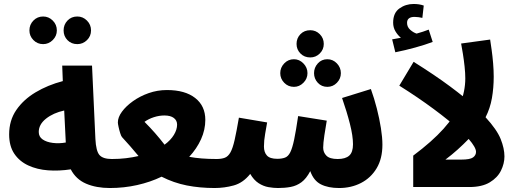

<svg xmlns="http://www.w3.org/2000/svg" viewBox="-20 -941 2614 966"><path d="M197 -719Q168 -719 148 -739.5Q128 -760 128 -788Q128 -817 148 -837.5Q168 -858 197 -858Q225 -858 245.5 -837.5Q266 -817 266 -788Q266 -760 245.5 -739.5Q225 -719 197 -719ZM369 -719Q339 -719 319.5 -739Q300 -759 300 -788Q300 -817 319.5 -837.5Q339 -858 369 -858Q397 -858 417.5 -837.5Q438 -817 438 -788Q438 -759 417.5 -739Q397 -719 369 -719Z M533 5Q464 5 413 -17Q362 -39 336 -89Q277 -80 222 -84Q167 -88 122.5 -108.5Q78 -129 52 -167.5Q26 -206 26 -265Q26 -335 62 -387.5Q98 -440 159 -476.5Q220 -513 296 -533L293 -611H443L460 -242Q463 -181 480.5 -161Q498 -141 543 -141Q579 -141 596.5 -120Q614 -99 614 -70Q614 -36 592.5 -15.5Q571 5 533 5ZM175 -277Q175 -253 194.5 -239.5Q214 -226 245.5 -222Q277 -218 311 -224L303 -385Q248 -373 211.5 -344Q175 -315 175 -277Z M532 5 542 -141Q580 -141 613.5 -145Q647 -149 677 -156Q655 -183 634.5 -206Q614 -229 594 -251Q590 -255 585 -270.5Q580 -286 576.5 -302.5Q573 -319 573 -325Q573 -351 593.5 -379Q614 -407 649 -432Q684 -457 728 -472.5Q772 -488 820 -488Q911 -488 962 -448Q1013 -408 1013 -338Q1013 -288 991.5 -240.5Q970 -193 932 -152Q989 -141 1071 -141Q1105 -141 1123 -120.5Q1141 -100 1141 -69Q1141 -36 1119 -15.5Q1097 5 1061 5Q985 5 919.5 -8Q854 -21 793 -52Q737 -25 670.5 -10Q604 5 532 5ZM707 -328Q735 -300 760 -271.5Q785 -243 808 -213Q839 -236 855 -262.5Q871 -289 871 -314Q871 -335 854.5 -347.5Q838 -360 807 -360Q781 -360 754.5 -351.5Q728 -343 707 -328Z M1541 -652Q1511 -652 1491.5 -672Q1472 -692 1472 -720Q1472 -749 1491.5 -769Q1511 -789 1541 -789Q1569 -789 1589 -769Q1609 -749 1609 -720Q1609 -692 1589 -672Q1569 -652 1541 -652ZM1459 -504Q1430 -504 1410 -524.5Q1390 -545 1390 -573Q1390 -601 1410 -622Q1430 -643 1459 -643Q1486 -643 1506.5 -622Q1527 -601 1527 -573Q1527 -545 1506.5 -524.5Q1486 -504 1459 -504ZM1627 -504Q1598 -504 1579 -524.5Q1560 -545 1560 -573Q1560 -601 1579 -622Q1598 -643 1627 -643Q1655 -643 1675 -622Q1695 -601 1695 -573Q1695 -545 1675 -524.5Q1655 -504 1627 -504Z M1059 5 1069 -141Q1095 -141 1111.5 -147.5Q1128 -154 1139.5 -174.5Q1151 -195 1160.5 -237Q1170 -279 1182 -349L1324 -325Q1320 -301 1314 -267.5Q1308 -234 1308 -204Q1308 -175 1323 -158.5Q1338 -142 1375 -142Q1398 -142 1414 -148Q1430 -154 1440.5 -175Q1451 -196 1460 -239Q1469 -282 1480 -357L1624 -334Q1618 -300 1612 -260Q1606 -220 1606 -198Q1606 -174 1622.5 -157.5Q1639 -141 1679 -141Q1718 -141 1737 -158Q1756 -175 1756 -215Q1756 -257 1740.5 -318Q1725 -379 1701 -448L1846 -493Q1863 -446 1876 -395Q1889 -344 1896.5 -296.5Q1904 -249 1904 -213Q1904 -143 1875 -94.5Q1846 -46 1796.5 -20.5Q1747 5 1686 5Q1631 5 1594.5 -13.5Q1558 -32 1541 -80Q1521 -42 1496.5 -24Q1472 -6 1442.5 -0.5Q1413 5 1379 5Q1356 5 1330.5 0.5Q1305 -4 1281 -19.5Q1257 -35 1239 -66Q1203 -21 1156 -8Q1109 5 1059 5Z M1969 -678 1953 -743Q1980 -748 1997 -751Q1981 -764 1969.5 -783.5Q1958 -803 1958 -827Q1958 -876 1989.5 -898.5Q2021 -921 2061 -921Q2090 -921 2112 -913L2105 -851Q2096 -853 2086 -854.5Q2076 -856 2066 -856Q2028 -856 2028 -826Q2028 -805 2044 -791Q2060 -777 2076 -772Q2109 -781 2137 -792L2157 -730Q2120 -716 2069.5 -702Q2019 -688 1969 -678Z M2293 -286Q2241 -334 2162 -392.5Q2083 -451 1989 -510L2061 -630Q2168 -563 2244 -506.5Q2320 -450 2372 -403Z M2518 -154Q2518 -118 2500.5 -82.5Q2483 -47 2444 -23.5Q2405 0 2341 0H2059V-158Q2154 -229 2211.5 -293Q2269 -357 2295 -419Q2321 -481 2321 -547Q2321 -573 2317.5 -606Q2314 -639 2309 -670Q2304 -701 2300 -722L2446 -742Q2449 -722 2453.5 -690.5Q2458 -659 2461 -623Q2464 -587 2464 -555Q2464 -499 2455 -447.5Q2446 -396 2423 -351Q2480 -289 2499 -241.5Q2518 -194 2518 -154ZM2221 -138H2300Q2345 -138 2360 -149Q2375 -160 2375 -177Q2375 -199 2338 -242Q2312 -215 2282.5 -188.5Q2253 -162 2221 -138Z"/></svg>

Font: Noto Sans Arabic Cond ExtBd
Style: Regular
Weight: 800
Width: 3
Designer: Monotype Design Team, Nadine Chahine, Nizar Qandah and Khaled Hosny
Foundry: Monotype Imaging Inc.
Version: Version 2.012; ttfautohint (v1.8.4.7-5d5b)